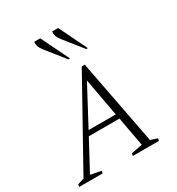

<svg xmlns="http://www.w3.org/2000/svg" viewBox="-206 -932 970 1052"><g transform="rotate(-30 279.0 -406.0)"><path d="M-15 0 -12 -15 29 -28 328 -565H347L450 -29L493 -15L490 0H325L328 -15L398 -29L364 -214H170L70 -28L137 -15L134 0ZM186 -244H358L314 -484ZM397 -635 306 -749Q290 -769 285.5 -783Q281 -797 283 -812H321L407 -635ZM284 -635 193 -749Q177 -769 172.5 -783Q168 -797 170 -812H208L294 -635Z"/></g></svg>

Font: Spectral SC ExtraLight
Style: Italic
Weight: 275
Italic angle: -10°
Designer: Jean-Baptiste Levee
Foundry: Production Type
Version: Version 2.001